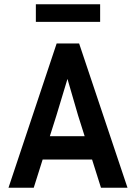

<svg xmlns="http://www.w3.org/2000/svg" viewBox="-20 -885 641 905"><path d="M456 0 414 -133H181L139 0H20L247 -680H353L581 0ZM246 -341 215 -243H379L348 -341L298 -513ZM452 -865V-782H149V-865Z"/></svg>

Font: Inria Sans
Style: Bold
Weight: 700
Designer: Black Foundry Team
Foundry: Black Foundry
Version: Version 1.2; ttfautohint (v1.8.3)